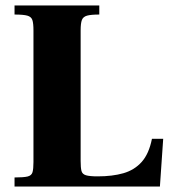

<svg xmlns="http://www.w3.org/2000/svg" viewBox="-20 -680 634 700"><path d="M33 0V-33Q66 -33 80.5 -36.5Q95 -40 98.5 -52Q102 -64 102 -89V-569Q102 -595 98 -607Q94 -619 79.5 -623Q65 -627 33 -627V-660H342V-627Q312 -627 297.5 -623Q283 -619 278.5 -607Q274 -595 274 -569V-93Q274 -69 277 -57Q280 -45 293.5 -41Q307 -37 336 -37Q390 -37 430 -48.5Q470 -60 496.5 -89.5Q523 -119 534 -174H575L563 0Z"/></svg>

Font: Frank Ruhl Libre Black
Style: Regular
Weight: 900
Designer: Yanek Iontef
Foundry: Fontef
Version: Version 6.004